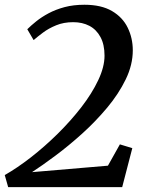

<svg xmlns="http://www.w3.org/2000/svg" viewBox="-24 -768 614 788"><path d="M9.5 0 -4.5 -49.5Q46.5 -78.5 102.8 -122.2Q159 -166 212.8 -219Q266.5 -272 310 -328.2Q353.5 -384.5 379.2 -439Q405 -493.5 405 -539.5Q405 -585.5 388.2 -616.2Q371.5 -647 342.8 -662Q314 -677 276.5 -677Q237.5 -677 206.5 -664.2Q175.5 -651.5 152.5 -634.2Q129.5 -617 114 -603.5L88 -648Q103 -663 124.8 -680.5Q146.5 -698 175.5 -713.5Q204.5 -729 241 -738.8Q277.5 -748.5 322.5 -748.5Q391.5 -748.5 435.5 -722.8Q479.5 -697 500.2 -654.2Q521 -611.5 521 -561.5Q521 -502 492 -442.2Q463 -382.5 415.8 -326Q368.5 -269.5 312.8 -219.2Q257 -169 203 -128.8Q149 -88.5 107.5 -61.5L419 -88L468 -175.5L519 -160L477.5 0Z"/></svg>

Font: Merriweather Light 18pt Medium
Style: Italic
Weight: 500
Italic angle: -7.8°
Version: Version 2.101